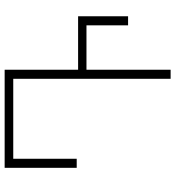

<svg xmlns="http://www.w3.org/2000/svg" viewBox="16 -770 754 826"><g transform="rotate(-90 393.0 -357.0)"><path d="M467 0H506V-362H697V-183H736V-398H506V-714H84V-404H123V-677H467Z"/></g></svg>

Font: Noto Sans Georgian ExtraLight
Style: Regular
Weight: 200
Designer: Monotype Design Team, Akaki Razmadze
Foundry: Google LLC
Version: Version 2.005